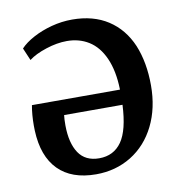

<svg xmlns="http://www.w3.org/2000/svg" viewBox="-70 -635 675 713"><g transform="rotate(-10 268.0 -279.0)"><path d="M377.9 -283.2V-284.7Q376 -354.5 354.7 -402.3Q333.5 -450.2 296.4 -473.1Q260.7 -495.1 214.8 -495.1Q177.2 -495.1 135.5 -481.4Q93.8 -467.8 69.8 -449.2L49.8 -496.1Q67.9 -515.6 99.6 -532.7Q131.3 -549.8 169.9 -560.1Q208.5 -570.3 247.6 -570.3Q327.1 -570.3 382.8 -534.2Q438.5 -498 466.8 -431.6Q494.1 -365.2 494.1 -278.8Q494.1 -193.4 461.4 -127.4Q428.7 -61.5 369.6 -24.9Q310.5 11.2 236.8 11.2Q144.5 11.2 94.2 -39.8Q43.9 -90.8 40 -188L39.6 -207Q39.6 -248.5 45.9 -283.2ZM157.2 -226.1Q155.3 -212.4 155.3 -187Q155.8 -120.6 180.9 -83Q206.1 -45.4 258.3 -45.4Q313 -45.4 343 -88.1Q373 -130.9 377.4 -226.1Z"/></g></svg>

Font: Merriweather
Style: Regular
Weight: 400
Designer: Eben Sorkin
Foundry: Eben Sorkin
Version: Version 1.584; ttfautohint (v1.8.1)